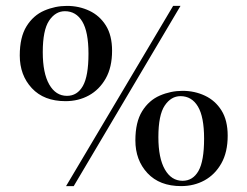

<svg xmlns="http://www.w3.org/2000/svg" viewBox="-20 -617 839 651"><path d="M204 14 567 -597H592L230 14ZM202 -274Q129 -274 88 -318Q47 -362 47 -429Q47 -491 70 -528Q93 -565 130 -581Q167 -597 207 -597Q248 -597 283 -580.5Q318 -564 339 -530.5Q360 -497 360 -445Q360 -389 338.5 -351Q317 -313 281.5 -293.5Q246 -274 202 -274ZM207 -292Q242 -292 261 -325.5Q280 -359 280 -435Q280 -509 259 -544Q238 -579 200 -579Q168 -579 146.5 -547Q125 -515 125 -440Q125 -369 147 -330.5Q169 -292 207 -292ZM594 14Q521 14 480 -30Q439 -74 439 -141Q439 -203 462 -240Q485 -277 522 -293Q559 -309 599 -309Q640 -309 675 -292.5Q710 -276 731 -242.5Q752 -209 752 -157Q752 -101 730.5 -63Q709 -25 673.5 -5.5Q638 14 594 14ZM599 -4Q634 -4 653 -37.5Q672 -71 672 -147Q672 -221 651 -256Q630 -291 592 -291Q560 -291 538.5 -259Q517 -227 517 -152Q517 -81 539 -42.5Q561 -4 599 -4Z"/></svg>

Font: Display Regular
Style: Regular
Weight: 400
Designer: Latin by Veronika Burian and Jose Scaglione. Greek by Irene Vlachou. Cyrillic by Vera Evstafieva.
Foundry: TypeTogether
Version: Version 3.002